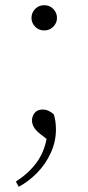

<svg xmlns="http://www.w3.org/2000/svg" viewBox="-20 -505 340 738"><path d="M150 -388Q129 -388 115 -402.5Q101 -417 101 -436Q101 -456 115 -470.5Q129 -485 150 -485Q171 -485 185 -470.5Q199 -456 199 -436Q199 -417 185 -402.5Q171 -388 150 -388ZM195 -7Q195 39 175.5 82Q156 125 123.5 158.5Q91 192 52 213L41 193Q89 162 119 122Q149 82 159 29L131 7Q103 -16 103 -42Q103 -59 113.5 -71.5Q124 -84 144 -84Q167 -84 187 -65Q195 -40 195 -7Z"/></svg>

Font: Source Serif Pro Light
Style: Regular
Weight: 300
Designer: Frank Grießhammer
Foundry: Adobe Systems Incorporated
Version: Version 3.001;hotconv 1.0.111;makeotfexe 2.5.65597